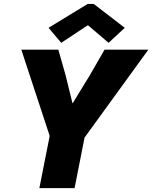

<svg xmlns="http://www.w3.org/2000/svg" viewBox="-20 -978 791 998"><path d="M184.6 0 238.3 -271.5 90.8 -719.7H283.2L321.3 -585.9L356.4 -442.4H358.4L446.3 -585.9L523.4 -719.7H751L419.4 -262.7L367.7 0ZM298.3 -755.4 232.4 -833.5 435.5 -957.5H467.3L628.4 -833.5L544.4 -755.4L438.5 -845.7H434.6Z"/></svg>

Font: Reddit Sans Black
Style: Italic
Weight: 900
Italic angle: -11.25°
Designer: Stephen Hutchings
Version: Version 1.013